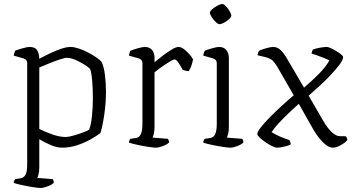

<svg xmlns="http://www.w3.org/2000/svg" viewBox="-20 -733 1776 953"><path d="M181 200Q171 200 144.5 196Q118 192 90.5 186Q63 180 48 175Q48 168 50.5 163.5Q53 159 56 156L82 152Q96 150 105.5 136.5Q115 123 115 81V-420Q115 -437 97 -443L48 -457Q51 -472 55 -481Q69 -487 92.5 -493.5Q116 -500 126 -500Q153 -500 163.5 -485Q174 -470 175 -441Q200 -455 228.5 -468.5Q257 -482 284 -491Q311 -500 330 -500Q347 -500 370 -492.5Q393 -485 416 -473Q439 -461 457.5 -448.5Q476 -436 484 -426Q496 -402 501 -360.5Q506 -319 506 -279Q506 -223 498 -167Q490 -111 479 -73Q461 -59 430 -41.5Q399 -24 362.5 -12Q326 0 289 0Q261 0 229.5 -14Q198 -28 175 -42V95Q175 117 171.5 131Q168 145 165 150L241 156Q243 158 245 162.5Q247 167 247 174Q238 184 216.5 192Q195 200 181 200ZM306 -53Q320 -53 344.5 -60Q369 -67 392 -75.5Q415 -84 422 -89Q432 -112 436.5 -157.5Q441 -203 441 -246Q441 -292 437.5 -333Q434 -374 427 -391Q420 -399 399.5 -412Q379 -425 355 -435.5Q331 -446 312 -446Q301 -446 275.5 -437.5Q250 -429 222 -417.5Q194 -406 175 -398V-93Q204 -78 240.5 -65.5Q277 -53 306 -53Z M753 0Q743 0 716.5 -4Q690 -8 662.5 -14Q635 -20 620 -25Q620 -31 622.5 -36.5Q625 -42 627 -44L654 -48Q671 -50 679 -67Q687 -84 687 -119V-420Q687 -437 669 -443L620 -457Q621 -465 623.5 -471.5Q626 -478 627 -481Q641 -487 664.5 -493.5Q688 -500 698 -500Q722 -500 734.5 -485Q747 -470 747 -446V-424Q760 -435 783 -453Q806 -471 829.5 -485.5Q853 -500 866 -500Q880 -500 896.5 -486.5Q913 -473 925.5 -457.5Q938 -442 938 -436Q937 -430 932 -413Q927 -396 917 -380Q908 -380 899.5 -382.5Q891 -385 887 -386Q880 -400 867.5 -419Q855 -438 847 -438Q841 -438 827 -430Q813 -422 797 -411Q781 -400 767 -389.5Q753 -379 747 -374V-105Q747 -83 743.5 -69Q740 -55 737 -50L813 -44Q815 -42 817 -37.5Q819 -33 819 -26Q810 -16 788.5 -8Q767 0 753 0Z M1123 0Q1113 0 1086 -4Q1059 -8 1031 -14Q1003 -20 989 -25Q989 -31 991.5 -36.5Q994 -42 996 -44L1023 -48Q1040 -50 1048 -67Q1056 -84 1056 -119V-420Q1056 -437 1038 -443L989 -457Q990 -465 992.5 -471.5Q995 -478 996 -481Q1010 -487 1033.5 -493.5Q1057 -500 1067 -500Q1091 -500 1103.5 -484.5Q1116 -469 1116 -446V-105Q1116 -83 1112.5 -69Q1109 -55 1106 -50L1182 -44Q1188 -37 1188 -26Q1179 -16 1158 -8Q1137 0 1123 0ZM1069 -613Q1062 -613 1051 -623.5Q1040 -634 1031 -648Q1022 -662 1022 -670Q1022 -678 1034 -688Q1046 -698 1060.5 -705.5Q1075 -713 1083 -713Q1091 -713 1101.5 -702Q1112 -691 1120 -677Q1128 -663 1128 -655Q1128 -648 1117 -638Q1106 -628 1092.5 -620.5Q1079 -613 1069 -613Z M1355 0Q1346 0 1330 -8Q1314 -16 1297 -27.5Q1280 -39 1268.5 -50.5Q1257 -62 1257 -68Q1257 -78 1273.5 -99.5Q1290 -121 1317 -148.5Q1344 -176 1376 -205.5Q1408 -235 1438 -260L1356 -402Q1344 -422 1333 -432.5Q1322 -443 1299 -449L1258 -459Q1259 -466 1261.5 -472Q1264 -478 1266 -481Q1280 -488 1302.5 -494Q1325 -500 1335 -500Q1358 -500 1374.5 -483Q1391 -466 1404 -443L1489 -298Q1530 -333 1563.5 -367Q1597 -401 1615 -433Q1604 -439 1586 -446Q1568 -453 1551.5 -459Q1535 -465 1526 -467Q1529 -480 1533 -487Q1545 -492 1567 -496Q1589 -500 1601 -500Q1611 -500 1630.5 -490Q1650 -480 1666.5 -468Q1683 -456 1683 -450Q1683 -436 1665.5 -412.5Q1648 -389 1621.5 -361Q1595 -333 1565.5 -306Q1536 -279 1512 -258L1584 -134Q1629 -57 1668 -57H1695Q1698 -55 1701 -50Q1704 -45 1704 -38Q1694 -25 1671.5 -12.5Q1649 0 1631 0Q1609 0 1581.5 -28Q1554 -56 1528 -103L1463 -218Q1441 -198 1413.5 -172Q1386 -146 1362.5 -120.5Q1339 -95 1328 -77Q1347 -65 1370.5 -55Q1394 -45 1416 -38Q1418 -35 1420.5 -29.5Q1423 -24 1423 -16Q1411 -10 1390 -5Q1369 0 1355 0Z"/></svg>

Font: Texturina Thin
Style: Regular
Weight: 100
Designer: Guillermo Torres Carreño
Foundry: Omnibus-Type
Version: Version 1.002; ttfautohint (v1.8.3)